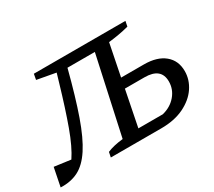

<svg xmlns="http://www.w3.org/2000/svg" viewBox="-150 -885 1252 1124"><g transform="rotate(-30 476.5 -322.5)"><path d="M-26 5 -1 -120 110 -105Q151 -166 189.5 -272Q228 -378 272 -528L290 -589L164 -612L171 -650H790L783 -615Q749 -606 714.5 -600Q680 -594 645 -590L602 -375H756Q845 -375 894.5 -334Q944 -293 944 -222Q944 -164 910 -113.5Q876 -63 811.5 -31.5Q747 0 657 0H316L323 -34Q365 -52 430 -59L544 -582H359Q314 -408 273.5 -293Q233 -178 189.5 -111.5Q146 -45 94 -18.5Q42 8 -26 5ZM541 -67H706Q763 -81 798 -122Q833 -163 833 -216Q833 -308 721 -308H589Z"/></g></svg>

Font: Piazzolla Medium
Style: Italic
Weight: 500
Italic angle: -11.3°
Designer: Juan Pablo del Peral
Foundry: Huerta Tipografica
Version: Version 1.330